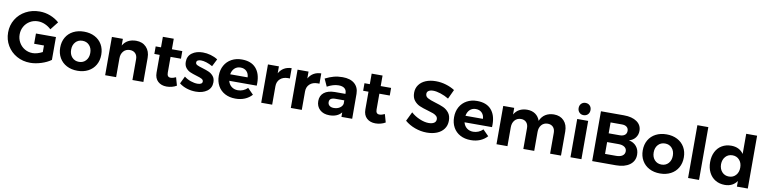

<svg xmlns="http://www.w3.org/2000/svg" viewBox="-11 -1711 10582 2656"><g transform="rotate(10 5279.5 -383.0)"><path d="M409 -402H690V-81Q634 -40 553 -14.5Q472 11 400 11Q295 11 210 -36.5Q125 -84 76 -166.5Q27 -249 27 -351Q27 -452 77 -534.5Q127 -617 214.5 -664Q302 -711 409 -711Q487 -711 558.5 -683Q630 -655 684 -607L595 -494Q556 -531 508 -552Q460 -573 409 -573Q348 -573 297.5 -543.5Q247 -514 218 -463.5Q189 -413 189 -351Q189 -289 218.5 -237.5Q248 -186 298.5 -156.5Q349 -127 410 -127Q441 -127 477 -137.5Q513 -148 547 -166V-258H409Z M1350 -269Q1350 -188 1314 -125.5Q1278 -63 1212.5 -28.5Q1147 6 1062 6Q976 6 910.5 -28.5Q845 -63 809 -125.5Q773 -188 773 -269Q773 -351 809 -413Q845 -475 910.5 -509Q976 -543 1062 -543Q1147 -543 1212.5 -509Q1278 -475 1314 -413Q1350 -351 1350 -269ZM927 -267Q927 -201 964.5 -160Q1002 -119 1062 -119Q1121 -119 1158.5 -160Q1196 -201 1196 -267Q1196 -333 1158.5 -374Q1121 -415 1062 -415Q1002 -415 964.5 -374Q927 -333 927 -267Z M1989 -338V0H1835V-293Q1835 -344 1806.5 -373.5Q1778 -403 1729 -403Q1672 -402 1639 -363.5Q1606 -325 1606 -265V0H1452V-538H1606V-444Q1662 -542 1792 -544Q1882 -544 1935.5 -488Q1989 -432 1989 -338Z M2455 -30Q2425 -12 2388.5 -2.5Q2352 7 2315 7Q2240 7 2193 -36Q2146 -79 2146 -159V-408H2071V-514H2146V-662H2299V-514H2445V-407H2299V-185Q2299 -123 2348 -123Q2382 -123 2423 -143Z M2723 -432Q2695 -432 2678 -422Q2661 -412 2661 -392Q2661 -370 2684 -358Q2707 -346 2759 -331Q2816 -314 2853 -297.5Q2890 -281 2917 -248.5Q2944 -216 2944 -163Q2944 -83 2882.5 -38.5Q2821 6 2725 6Q2659 6 2598 -13.5Q2537 -33 2492 -69L2542 -173Q2583 -141 2633.5 -123.5Q2684 -106 2729 -106Q2760 -106 2778.5 -116.5Q2797 -127 2797 -148Q2797 -171 2773.5 -184Q2750 -197 2698 -212Q2643 -228 2606.5 -244Q2570 -260 2544 -292.5Q2518 -325 2518 -377Q2518 -457 2578 -501Q2638 -545 2730 -545Q2785 -545 2840 -529.5Q2895 -514 2940 -485L2887 -380Q2843 -405 2800 -418.5Q2757 -432 2723 -432Z M3543 -259Q3543 -235 3542 -222H3156Q3169 -171 3206 -142.5Q3243 -114 3295 -114Q3333 -114 3368 -128.5Q3403 -143 3431 -171L3512 -89Q3471 -43 3412.5 -18.5Q3354 6 3282 6Q3197 6 3133.5 -28Q3070 -62 3035.5 -124Q3001 -186 3001 -267Q3001 -349 3036 -411.5Q3071 -474 3134 -508.5Q3197 -543 3278 -543Q3408 -543 3475.5 -468Q3543 -393 3543 -259ZM3398 -313Q3396 -366 3364 -398Q3332 -430 3279 -430Q3229 -430 3195.5 -398.5Q3162 -367 3153 -313Z M3976 -544V-399Q3968 -400 3952 -400Q3881 -400 3839.5 -361.5Q3798 -323 3798 -259V0H3644V-538H3798V-441Q3826 -491 3871 -517Q3916 -543 3976 -544Z M4392 -544V-399Q4384 -400 4368 -400Q4297 -400 4255.5 -361.5Q4214 -323 4214 -259V0H4060V-538H4214V-441Q4242 -491 4287 -517Q4332 -543 4392 -544Z M4771 0V-63Q4744 -29 4701 -11Q4658 7 4602 7Q4517 7 4467 -39.5Q4417 -86 4417 -161Q4417 -237 4470.5 -279.5Q4524 -322 4622 -323H4770V-333Q4770 -376 4741.5 -399.5Q4713 -423 4658 -423Q4583 -423 4498 -376L4450 -482Q4514 -514 4570 -529Q4626 -544 4693 -544Q4801 -544 4860.5 -493Q4920 -442 4921 -351L4922 0ZM4770 -184V-232H4649Q4604 -232 4582.5 -217.5Q4561 -203 4561 -171Q4561 -140 4583.5 -121.5Q4606 -103 4645 -103Q4693 -103 4728 -126Q4763 -149 4770 -184Z M5388 -30Q5358 -12 5321.5 -2.5Q5285 7 5248 7Q5173 7 5126 -36Q5079 -79 5079 -159V-408H5004V-514H5079V-662H5232V-514H5378V-407H5232V-185Q5232 -123 5281 -123Q5315 -123 5356 -143Z M5961 -577Q5920 -577 5896 -562Q5872 -547 5872 -518Q5872 -481 5906.5 -461.5Q5941 -442 6013 -421Q6085 -400 6131.5 -379Q6178 -358 6211 -316Q6244 -274 6244 -205Q6244 -138 6208.5 -89.5Q6173 -41 6111 -16Q6049 9 5970 9Q5885 9 5803 -21Q5721 -51 5661 -103L5724 -232Q5777 -184 5846 -155Q5915 -126 5972 -126Q6021 -126 6048.5 -144Q6076 -162 6076 -196Q6076 -223 6057.5 -240.5Q6039 -258 6010.5 -269Q5982 -280 5932 -294Q5860 -314 5814.5 -334Q5769 -354 5736 -395Q5703 -436 5703 -504Q5703 -567 5737 -614.5Q5771 -662 5832 -687.5Q5893 -713 5974 -713Q6046 -713 6116 -692Q6186 -671 6240 -636L6179 -505Q6125 -538 6064.5 -557.5Q6004 -577 5961 -577Z M6848 -259Q6848 -235 6847 -222H6461Q6474 -171 6511 -142.5Q6548 -114 6600 -114Q6638 -114 6673 -128.5Q6708 -143 6736 -171L6817 -89Q6776 -43 6717.5 -18.5Q6659 6 6587 6Q6502 6 6438.5 -28Q6375 -62 6340.5 -124Q6306 -186 6306 -267Q6306 -349 6341 -411.5Q6376 -474 6439 -508.5Q6502 -543 6583 -543Q6713 -543 6780.5 -468Q6848 -393 6848 -259ZM6703 -313Q6701 -366 6669 -398Q6637 -430 6584 -430Q6534 -430 6500.5 -398.5Q6467 -367 6458 -313Z M7855 -338V0H7702V-293Q7702 -345 7674 -374Q7646 -403 7598 -403Q7543 -402 7511 -364Q7479 -326 7479 -266V0H7326V-293Q7326 -344 7298.5 -373.5Q7271 -403 7223 -403Q7168 -402 7135.5 -364Q7103 -326 7103 -266V0H6949V-538H7103V-445Q7159 -542 7285 -544Q7353 -544 7400 -511.5Q7447 -479 7467 -420Q7493 -481 7542.5 -512Q7592 -543 7661 -544Q7750 -544 7802.5 -488.5Q7855 -433 7855 -338Z M7988 -538H8142V0H7988ZM8148 -691Q8148 -653 8124.5 -629Q8101 -605 8064 -605Q8028 -605 8004.5 -629.5Q7981 -654 7981 -691Q7981 -729 8004.5 -753Q8028 -777 8064 -777Q8101 -777 8124.5 -753Q8148 -729 8148 -691Z M8865 -525Q8865 -469 8832.5 -427.5Q8800 -386 8744 -371Q8812 -358 8851 -310.5Q8890 -263 8890 -194Q8890 -104 8819 -52Q8748 0 8626 0H8293V-700H8615Q8731 -700 8798 -653Q8865 -606 8865 -525ZM8703 -496Q8703 -532 8677.5 -552Q8652 -572 8607 -571H8451V-418H8607Q8652 -418 8677.5 -438.5Q8703 -459 8703 -496ZM8727 -214Q8727 -252 8695 -274Q8663 -296 8607 -295H8451V-129H8607Q8663 -129 8695 -151.5Q8727 -174 8727 -214Z M9533 -269Q9533 -188 9497 -125.5Q9461 -63 9395.5 -28.5Q9330 6 9245 6Q9159 6 9093.5 -28.5Q9028 -63 8992 -125.5Q8956 -188 8956 -269Q8956 -351 8992 -413Q9028 -475 9093.5 -509Q9159 -543 9245 -543Q9330 -543 9395.5 -509Q9461 -475 9497 -413Q9533 -351 9533 -269ZM9110 -267Q9110 -201 9147.5 -160Q9185 -119 9245 -119Q9304 -119 9341.5 -160Q9379 -201 9379 -267Q9379 -333 9341.5 -374Q9304 -415 9245 -415Q9185 -415 9147.5 -374Q9110 -333 9110 -267Z M9640 -742H9794V0H9640Z M10479 -742V0H10326V-79Q10297 -37 10254 -15.5Q10211 6 10156 6Q10080 6 10022.5 -28.5Q9965 -63 9933.5 -126Q9902 -189 9902 -271Q9902 -352 9933 -414Q9964 -476 10021 -510Q10078 -544 10152 -544Q10266 -544 10326 -459V-742ZM10326 -267Q10326 -333 10288.5 -374.5Q10251 -416 10192 -416Q10132 -416 10094.5 -374.5Q10057 -333 10056 -267Q10057 -201 10094.5 -159.5Q10132 -118 10192 -118Q10251 -118 10288.5 -159.5Q10326 -201 10326 -267Z"/></g></svg>

Font: Gontserrat SemiBold
Style: Regular
Weight: 600
Designer: Julieta Ulanovsky
Foundry: Julieta Ulanovsky
Version: Version 6.001